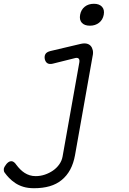

<svg xmlns="http://www.w3.org/2000/svg" viewBox="-61 -769 681 1016"><path d="M359 -440Q361 -455 354 -460Q347 -465 334 -461L218 -432Q201 -428 190.5 -434Q180 -440 176 -456Q173 -472 179.5 -483Q186 -494 206 -499L367 -537Q385 -541 398 -538Q411 -535 419 -526Q427 -517 430 -503Q433 -489 429 -472L336 52Q328 96 310.5 128.5Q293 161 265.5 183.5Q238 206 201.5 216.5Q165 227 119 227Q87 227 62.5 219.5Q38 212 19.5 199.5Q1 187 -12.5 173Q-26 159 -36 145Q-40 140 -40.5 134.5Q-41 129 -41 125Q-40 119 -36 112Q-32 105 -27 99Q-22 93 -15.5 88.5Q-9 84 -1 84Q7 84 14 90Q21 96 26 104Q36 117 46.5 127.5Q57 138 69.5 146Q82 154 96.5 158.5Q111 163 128 163Q153 163 176.5 155Q200 147 219.5 133.5Q239 120 252.5 101Q266 82 270 60ZM415 -633Q386 -633 372 -648.5Q358 -664 363 -691Q368 -718 387.5 -733.5Q407 -749 436 -749Q464 -749 478.5 -733.5Q493 -718 488 -691Q483 -664 463 -648.5Q443 -633 415 -633Z"/></svg>

Font: Maple Mono ExtraLight
Style: Italic
Weight: 275
Italic angle: -10°
Monospace: yes
Designer: subframe7536
Version: Version 7.000